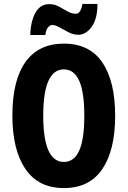

<svg xmlns="http://www.w3.org/2000/svg" viewBox="-20 -947 649 977"><path d="M566 -358Q566 -183 500.5 -86.5Q435 10 305 10Q175 10 109 -87.5Q43 -185 43 -359Q43 -539 110 -632Q177 -725 305 -725Q436 -725 501 -629Q566 -533 566 -358ZM200 -358Q200 -123 305 -123Q357 -123 383 -180.5Q409 -238 409 -358Q409 -478 383 -536Q357 -594 305 -594Q200 -594 200 -358ZM134 -769Q134 -792 139 -819.5Q144 -847 154.5 -871Q165 -895 183.5 -910.5Q202 -926 230 -926Q257 -926 279.5 -914Q302 -902 323 -889.5Q344 -877 366 -877Q380 -877 388 -891.5Q396 -906 400 -927H476Q476 -851 446.5 -810.5Q417 -770 378 -770Q354 -770 329.5 -782.5Q305 -795 283 -807.5Q261 -820 245 -820Q235 -820 224 -807Q213 -794 211 -769Z"/></svg>

Font: Noto Sans Tamil ExtraCondensed ExtraBold
Style: Regular
Weight: 800
Width: 2
Designer: Jelle Bosma - Monotype Design Team
Foundry: Monotype Imaging Inc.
Version: Version 2.004; ttfautohint (v1.8.4.7-5d5b)